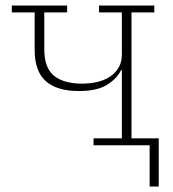

<svg xmlns="http://www.w3.org/2000/svg" viewBox="-20 -528 630 698"><path d="M524 0H320V-25H423V-273H420Q406 -243 369.5 -220Q333 -197 267 -197Q187 -197 146.5 -233Q106 -269 106 -347V-483H23V-508H224V-483H141V-349Q141 -281 176.5 -252.5Q212 -224 278 -224Q309 -224 335.5 -230.5Q362 -237 381.5 -250.5Q401 -264 412 -283.5Q423 -303 423 -330V-483H340V-508H541V-483H458V-25H557V150H524Z"/></svg>

Font: IBM Plex Serif ExtraLight
Style: Regular
Weight: 200
Designer: Mike Abbink, Paul van der Laan, Pieter van Rosmalen
Foundry: Bold Monday
Version: Version 2.5